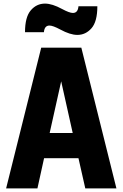

<svg xmlns="http://www.w3.org/2000/svg" viewBox="-20 -1047 681 1067"><path d="M490 -853ZM410 -853Q370 -853 315 -883Q274 -905 255 -905Q227 -905 224 -868H119Q119 -952 151 -989.5Q183 -1027 230 -1027Q270 -1027 325 -997Q366 -975 385 -975Q413 -975 416 -1012H521Q521 -927 488.5 -890Q456 -853 410 -853ZM627 0H454L416 -168H225L188 0H14L209 -782H432ZM384 -308 320 -595 256 -308Z"/></svg>

Font: Tanohe Sans
Style: Bold
Weight: 700
Designer: Village Type and Design LLC & Cristiano Sobral
Foundry: Cooper Hewitt Smithsonian Design Museum
Version: Version 1.00;September 29, 2021;FontCreator 13.0.0.2655 64-b